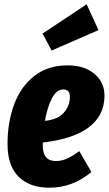

<svg xmlns="http://www.w3.org/2000/svg" viewBox="-20 -855 506 893"><path d="M466 -404Q460 -225 179 -192V-178Q179 -106 240 -106Q266 -106 291 -117Q316 -128 349 -152L405 -55Q318 18 210 18Q118 18 66.5 -33Q15 -84 15 -185Q15 -287 46 -370Q77 -453 140 -502Q203 -551 294 -551Q374 -551 421 -510Q468 -469 466 -404ZM305 -404Q305 -439 275 -439Q243 -439 221.5 -397.5Q200 -356 189 -293Q249 -299 277 -331Q305 -363 305 -404ZM383 -835 438 -715 220 -620 178 -699Z"/></svg>

Font: Fira Sans Extra Condensed ExtraBold
Style: Italic
Weight: 800
Width: 3
Italic angle: -8°
Designer: Carrois Corporate & Edenspiekermann AG
Foundry: Carrois Corporate GbR & Edenspiekermann AG
Version: Version 4.203